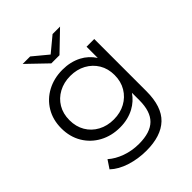

<svg xmlns="http://www.w3.org/2000/svg" viewBox="-257 -865 1199 1199"><g transform="rotate(-45 342.5 -266.0)"><path d="M317 -83Q375 -83 420 -107.5Q465 -132 491 -175.5Q517 -219 517 -276Q517 -333 491 -376Q465 -419 420 -443.5Q375 -468 317 -468Q260 -468 214.5 -443.5Q169 -419 143.5 -376Q118 -333 118 -276Q118 -219 143.5 -175.5Q169 -132 214.5 -107.5Q260 -83 317 -83ZM310 -20Q235 -20 175 -52.5Q115 -85 80.5 -143Q46 -201 46 -276Q46 -351 80.5 -408.5Q115 -466 175 -498Q235 -530 310 -530Q380 -530 436 -501Q486 -475 518 -426V-525H586V-64Q586 72 519.5 135.5Q453 199 323 199Q251 199 185 178Q119 157 78 118L114 64Q151 97 205.5 116.5Q260 136 321 136Q421 136 468 89.5Q515 43 515 -55V-121Q484 -76 436 -50Q380 -20 310 -20ZM289 -607 160 -731H226L325 -649L424 -731H490L361 -607Z"/></g></svg>

Font: Modern
Style: Small
Weight: 400
Designer: Julieta Ulanovsky
Foundry: Julieta Ulanovsky
Version: Version 8.000